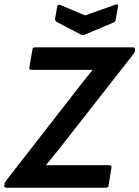

<svg xmlns="http://www.w3.org/2000/svg" viewBox="-32 -876 650 896"><path d="M-2 0Q-13 0 -12 -10L-11 -15Q-11 -23 -5 -31L325 -455Q343 -479 361.5 -502Q380 -525 399 -548V-550Q372 -550 345 -550Q318 -550 291 -550H116Q103 -550 105 -561L119 -643Q120 -655 131 -655H589Q599 -655 598 -644V-639Q597 -633 591 -624L262 -204Q243 -179 223 -155Q203 -131 183 -106V-105Q212 -105 240.5 -105Q269 -105 299 -105H478Q491 -105 488 -94L475 -12Q474 0 462 0ZM506 -854Q521 -860 519 -847L508 -785Q506 -774 498 -771L363 -714Q355 -710 347 -714L234 -773Q224 -779 225 -789L235 -845Q237 -857 249 -853L365 -804Z"/></svg>

Font: Sofia Sans
Style: Bold Italic
Weight: 700
Italic angle: -9°
Designer: Botio Nikoltchev, Ani Petrova
Foundry: lettersoup
Version: Version 4.101; ttfautohint (v1.8.4.7-5d5b)